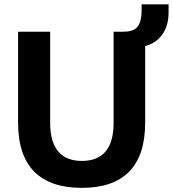

<svg xmlns="http://www.w3.org/2000/svg" viewBox="-20 -867 808 897"><path d="M362.3 10.7C556.6 10.7 658.2 -89.4 658.2 -293V-651.9C726.1 -668.9 767.6 -727.5 767.6 -806.6V-846.7H641.6V-823.2C641.6 -738.8 613.8 -718.8 552.7 -718.8H510.7V-292.5C510.7 -173.8 460.4 -115.2 362.3 -115.2C265.6 -115.2 214.4 -173.8 214.4 -292.5V-718.8H64.5V-293C64.5 -89.4 167.5 10.7 362.3 10.7Z"/></svg>

Font: Winston
Style: Bold
Weight: 700
Designer: Vernon Adams, Kim Jin-seong, David Berlow, Cristiano Sobral
Foundry: The Winston Project Authors
Version: Version 3.004